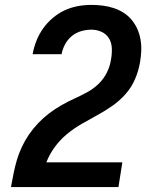

<svg xmlns="http://www.w3.org/2000/svg" viewBox="-20 -763 640 783"><path d="M25 0V-1Q30 -29 35.5 -56.5Q41 -84 49 -111Q57 -138 69.5 -164.5Q82 -191 98.5 -215Q115 -239 135.5 -260.5Q156 -282 179.5 -300Q203 -318 229 -333Q255 -348 281.5 -360Q308 -372 334 -386Q360 -400 381.5 -420.5Q403 -441 416 -467.5Q429 -494 433 -522Q437 -544 436 -566.5Q435 -589 424.5 -606.5Q414 -624 394.5 -633Q375 -642 353 -642Q332 -642 311 -636Q290 -630 273 -616Q256 -602 245.5 -582.5Q235 -563 231 -542H113Q118 -570 128.5 -596.5Q139 -623 155.5 -646.5Q172 -670 195 -689.5Q218 -709 244 -721Q270 -733 297.5 -738Q325 -743 353 -743Q376 -743 399.5 -740Q423 -737 444 -730Q465 -723 484 -711Q503 -699 517 -682Q531 -665 540 -645Q549 -625 553 -602Q557 -579 556 -555.5Q555 -532 551 -509Q545 -474 531 -441Q517 -408 493 -380.5Q469 -353 439 -332Q409 -311 377 -293.5Q345 -276 313.5 -258Q282 -240 253.5 -216.5Q225 -193 203.5 -163.5Q182 -134 169 -101H479L463 0Z"/></svg>

Font: Zed Sans Extended
Style: Bold Italic
Weight: 700
Width: 7
Italic angle: -9°
Designer: Belleve Invis
Foundry: Belleve Invis
Version: Version 1.0.0; ttfautohint (v1.8.4)